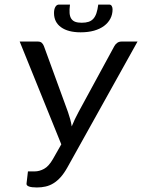

<svg xmlns="http://www.w3.org/2000/svg" viewBox="-20 -826 630 852"><path d="M67.4 0ZM133.8 -65.4Q154.8 -65.4 175.5 -76.7Q196.3 -87.9 214.8 -120.1L252 -185.5L67.4 -641.6H147.9Q159.2 -641.6 165.3 -636Q171.4 -630.4 174.8 -621.6L281.7 -328.6Q287.1 -313 291.5 -297.1Q295.9 -281.2 298.3 -265.1Q304.7 -281.2 312.3 -297.1Q319.8 -313 328.6 -329.1L487.3 -621.1Q491.2 -628.9 499.5 -635.3Q507.8 -641.6 519 -641.6H590.3L279.3 -83.5Q264.6 -57.1 249.3 -40Q233.9 -22.9 217.3 -12.7Q200.7 -2.4 182.4 1.7Q164.1 5.9 143.6 5.9Q120.1 5.9 108.4 1.5Q96.7 -2.9 97.7 -11.2L104 -65.4H133.8ZM342.8 -725.1Q360.4 -725.1 373 -729.2Q385.7 -733.4 394.3 -742.9Q402.8 -752.4 408 -767.8Q413.1 -783.2 416 -805.7H464.4Q472.2 -805.7 475.8 -799.3Q479.5 -793 479.5 -784.7Q479.5 -761.7 469.7 -743.2Q460 -724.6 441.7 -710.9Q423.3 -697.3 397.2 -689.9Q371.1 -682.6 337.9 -682.6Q282.2 -682.6 251 -705.1Q219.7 -727.5 219.7 -768.1Q219.7 -785.6 225.8 -795.7Q231.9 -805.7 241.7 -805.7H290.5Q287.6 -783.2 288.8 -767.8Q290 -752.4 296.4 -742.9Q302.7 -733.4 314 -729.2Q325.2 -725.1 342.8 -725.1Z"/></svg>

Font: Carlito
Style: Italic
Weight: 400
Italic angle: -7°
Designer: Lukasz Dziedzic
Foundry: tyPoland Lukasz Dziedzic
Version: Version 1.104